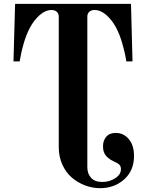

<svg xmlns="http://www.w3.org/2000/svg" viewBox="-20 -732 756 994"><path d="M432.1 -646V133.8Q432.1 167.5 451.7 188.7Q471.2 210 509.8 210Q546.4 210 576.2 190.9Q606 171.9 606 144Q606 128.4 597.7 120.4Q589.4 112.3 574.2 106Q562 100.6 553.7 95.5Q545.4 90.3 534.9 80.8Q524.4 71.3 518.8 57.4Q513.2 43.5 513.2 25.9Q513.2 -4.4 530 -24.2Q546.9 -43.9 579.1 -43.9Q619.6 -43.9 646.7 -12Q673.8 20 673.8 75.2Q673.8 151.4 622.8 196.8Q571.8 242.2 498 242.2Q458 242.2 420.2 227.8Q382.3 213.4 351.8 187.3Q321.3 161.1 302.7 120.1Q284.2 79.1 284.2 29.8V-646Q284.2 -662.1 273.9 -671.1Q263.7 -680.2 247.1 -680.2Q214.8 -680.2 185.1 -653.6Q155.3 -627 135.3 -589.1Q115.2 -551.3 103 -507.8Q95.2 -481 90.1 -457.5Q85 -434.1 83.5 -423.8L82 -414.1H49.8L58.1 -711.9H658.2L666 -414.1H633.8Q629.9 -447.8 612.8 -507.8Q600.6 -551.8 580.8 -589.4Q561 -627 531.2 -653.6Q501.5 -680.2 469.2 -680.2Q452.6 -680.2 442.4 -671.1Q432.1 -662.1 432.1 -646Z"/></svg>

Font: Flanker Steampunk
Style: Bold
Weight: 700
Designer: Alexey Kryukov, Leonardo Di Lena
Foundry: Alexey Kryukov, Leonardo Di Lena
Version: 1.210